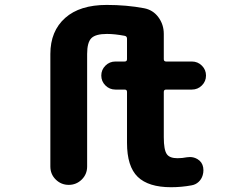

<svg xmlns="http://www.w3.org/2000/svg" viewBox="-20 -785 1040 795"><path d="M688.5 -9.8Q594.7 -9.8 550.3 -52.7Q505.9 -95.7 505.9 -193.4V-404.3Q505.9 -414.1 496.1 -414.1H458Q433.6 -414.1 416.5 -431.2Q399.4 -448.2 399.4 -472.2Q399.4 -496.1 416.5 -513.2Q433.6 -530.3 458 -530.3H496.1Q505.9 -530.3 505.9 -540V-625Q505.9 -634.8 496.1 -636.7Q455.1 -644.5 422.9 -644.5Q376 -644.5 358.4 -627Q340.8 -609.4 340.8 -561.5V-95.7Q340.8 -63.5 318.4 -41.5Q295.9 -19.5 264.6 -19.5Q233.4 -19.5 210.9 -41.5Q188.5 -63.5 188.5 -95.7V-561.5Q188.5 -656.2 250 -710.9Q310.5 -764.6 421.9 -764.6Q503.9 -764.6 576.2 -751Q613.3 -744.1 635.7 -713.9Q658.2 -683.6 658.2 -644.5V-540Q658.2 -530.3 668 -530.3H774.4Q798.8 -530.3 815.9 -513.2Q833 -496.1 833 -472.2Q833 -448.2 815.9 -431.2Q798.8 -414.1 774.4 -414.1H668Q658.2 -414.1 658.2 -404.3V-216.8Q658.2 -164.1 670.9 -146.5Q682.6 -129.9 714.8 -129.9Q734.4 -129.9 753.9 -133.8Q759.8 -134.8 766.6 -134.8Q783.2 -134.8 797.9 -126Q817.4 -114.3 821.3 -91.8Q822.3 -85.9 822.3 -80.1Q822.3 -69.3 819.3 -59.6Q814.5 -43 802.2 -31.7Q790 -20.5 773.4 -17.6Q731.4 -9.8 688.5 -9.8Z"/></svg>

Font: Rounded-X Mgen+ 1mn bold
Style: Bold
Weight: 700
Designer: [Source Han Sans]
Ryoko NISHIZUKA  (kana & ideographs); Paul D. Hunt (Latin, Greek & Cyrillic); Wenlong ZHANG  (bopomofo
Version: Version 1.059.20150602